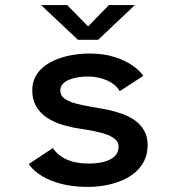

<svg xmlns="http://www.w3.org/2000/svg" viewBox="-20 -722 690 753"><path d="M324.5 11Q268.5 11 223.2 -0.2Q178 -11.5 144.8 -31.5Q111.5 -51.5 92.5 -78.5L187.5 -141.5Q196 -128 209.5 -116.5Q223 -105 241 -96.8Q259 -88.5 281.2 -84.5Q303.5 -80.5 328.5 -80.5Q352 -80.5 373 -84.2Q394 -88 410.2 -95.8Q426.5 -103.5 435.8 -116Q445 -128.5 445 -146.5Q445 -167.5 425.5 -180.8Q406 -194 371.8 -202.5Q337.5 -211 292.5 -217.5Q258.5 -222.5 225.2 -232.5Q192 -242.5 165.2 -259.8Q138.5 -277 122.5 -303.8Q106.5 -330.5 106.5 -367.5Q106.5 -398.5 119.2 -422Q132 -445.5 154.2 -462.5Q176.5 -479.5 205.5 -490.5Q234.5 -501.5 266.8 -506.8Q299 -512 331 -512Q385.5 -512 428 -498.8Q470.5 -485.5 499.5 -465.2Q528.5 -445 542 -424.5L449.5 -364.5Q443 -377 430.8 -387.5Q418.5 -398 401.8 -405.8Q385 -413.5 365.5 -417.8Q346 -422 324.5 -422Q307 -422 288.2 -419.2Q269.5 -416.5 253.2 -410.2Q237 -404 226.8 -393.5Q216.5 -383 216.5 -367Q216.5 -347.5 233.2 -335.2Q250 -323 279 -315.5Q308 -308 345 -302Q371 -298 400.2 -292Q429.5 -286 457.8 -276Q486 -266 508.8 -250Q531.5 -234 545.2 -210.2Q559 -186.5 559 -153.5Q559 -119 546 -92.2Q533 -65.5 510.2 -46Q487.5 -26.5 457.5 -14Q427.5 -1.5 393.5 4.8Q359.5 11 324.5 11ZM141 -702H243.5L325.5 -618.5L407 -702H509L365 -566H285.5Z"/></svg>

Font: Trispace Thin Medium
Style: Regular
Weight: 500
Version: Version 1.210